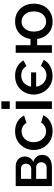

<svg xmlns="http://www.w3.org/2000/svg" viewBox="977 -1747 780 2774"><g transform="rotate(-90 1367.0 -360.0)"><path d="M66 0V-523H346Q396 -523 428.5 -504.5Q461 -486 477 -457Q493 -428 493 -395Q493 -352 472.5 -319Q452 -286 414 -269Q459 -256 487.5 -223Q516 -190 516 -140Q516 -71 467 -35.5Q418 0 337 0ZM170 -299H318Q349 -299 369 -322Q389 -345 389 -376Q389 -405 370 -426Q351 -447 320 -447H170ZM170 -76H334Q366 -76 388 -98.5Q410 -121 410 -152Q410 -184 389 -206Q368 -228 336 -228H170Z M858 10Q777 10 716 -27.5Q655 -65 621 -127Q587 -189 587 -262Q587 -335 620.5 -396.5Q654 -458 714.5 -495Q775 -532 858 -532Q939 -532 997.5 -496.5Q1056 -461 1085 -402L978 -368Q960 -401 927.5 -419.5Q895 -438 856 -438Q812 -438 776.5 -415.5Q741 -393 720.5 -353Q700 -313 700 -262Q700 -211 721.5 -171Q743 -131 778.5 -107.5Q814 -84 857 -84Q897 -84 933 -105Q969 -126 981 -156L1089 -124Q1063 -65 1002 -27.5Q941 10 858 10Z M1180 -609V-730H1290V-609ZM1180 0V-523H1290V0Z M1658 9Q1595 9 1545 -13.5Q1495 -36 1460 -74.5Q1425 -113 1406.5 -162Q1388 -211 1388 -263Q1388 -314 1406 -362Q1424 -410 1458.5 -448.5Q1493 -487 1543.5 -509.5Q1594 -532 1659 -532Q1737 -532 1794 -499Q1851 -466 1881 -411L1798 -367Q1775 -408 1740 -425.5Q1705 -443 1663 -443Q1617 -443 1583.5 -423Q1550 -403 1529 -370.5Q1508 -338 1502 -301H1708V-228H1502Q1507 -187 1529.5 -153Q1552 -119 1587 -99Q1622 -79 1664 -79Q1707 -79 1743 -99Q1779 -119 1802 -159L1890 -119Q1859 -58 1796 -24.5Q1733 9 1658 9Z M2441 10Q2371 10 2318 -19Q2265 -48 2232.5 -98Q2200 -148 2191 -213H2101V0H1991V-523H2101V-309H2191Q2200 -375 2233.5 -425Q2267 -475 2320 -503.5Q2373 -532 2441 -532Q2523 -532 2581 -495.5Q2639 -459 2670 -397.5Q2701 -336 2701 -261Q2701 -184 2669.5 -122.5Q2638 -61 2579.5 -25.5Q2521 10 2441 10ZM2441 -84Q2507 -84 2548 -133Q2589 -182 2589 -261Q2589 -342 2547 -390Q2505 -438 2441 -438Q2378 -438 2338 -389Q2298 -340 2298 -261Q2298 -179 2338.5 -131.5Q2379 -84 2441 -84Z"/></g></svg>

Font: Raleway SemiBold
Style: Regular
Weight: 600
Designer: Matt McInerney, Pablo Impallari, Rodrigo Fuenzalida
Foundry: Matt McInerney, Pablo Impallari, Rodrigo Fuenzalida
Version: Version 4.026